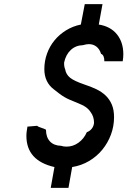

<svg xmlns="http://www.w3.org/2000/svg" viewBox="-20 -845 618 931"><path d="M244 -35Q108 -66 108 -186Q108 -197 109.5 -208Q111 -219 113 -231L160 -235Q163 -232 169 -229.5Q175 -227 181.5 -225Q188 -223 194 -220.5Q200 -218 203 -216Q203 -180 222 -159.5Q241 -139 276 -138Q288 -134 303 -134Q334 -134 360.5 -153Q387 -172 401 -204Q415 -209 424.5 -220.5Q434 -232 436 -249Q436 -280 419 -302Q410 -316 395.5 -326Q381 -336 353 -347Q333 -355 319 -361Q305 -367 293 -374Q281 -381 269 -390Q257 -399 242 -411Q195 -446 195 -510Q195 -549 208 -585Q221 -621 244.5 -649.5Q268 -678 300.5 -698Q333 -718 372 -726L391 -825H477L459 -726Q516 -717 547 -678.5Q578 -640 578 -582Q578 -566 575 -548H486Q486 -578 470 -584Q463 -607 447.5 -619Q432 -631 411 -631Q399 -631 382 -626Q347 -625 323 -602.5Q299 -580 291 -542Q290 -523 296 -509Q300 -484 320 -468Q340 -452 390 -435Q421 -425 447 -412.5Q473 -400 492 -382Q511 -364 522 -338.5Q533 -313 533 -277Q533 -233 518 -192.5Q503 -152 476 -119Q449 -86 411.5 -64Q374 -42 330 -35L312 66H226Z"/></svg>

Font: Involve Medium Oblique
Style: Italic
Weight: 500
Italic angle: -10.5°
Designer: Stefan Peev
Foundry: Context Ltd.
Version: Version 1.001